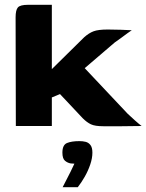

<svg xmlns="http://www.w3.org/2000/svg" viewBox="-20 -525 610 800"><path d="M46 0 45 -453Q45 -483 54.5 -494Q64 -505 97 -505H196V-237L331 -370Q350 -387 369.5 -394.5Q389 -402 429 -402Q459 -402 483.5 -401Q508 -400 529 -399Q524 -396 511 -386.5Q498 -377 484 -366.5Q470 -356 458 -348L333 -241L512 -51Q527 -37 542 -23.5Q557 -10 570 0Q528 1 486.5 1Q445 1 411 1Q376 1 359 -7Q342 -15 325 -32L230 -133L196 -119V0ZM241 255Q252 234 259.5 219Q267 204 274.5 189.5Q282 175 290 157Q287 157 283 156.5Q279 156 275 156Q262 154 251 145Q240 136 240 111Q240 79 259 71Q278 63 311 63Q325 63 337 66Q349 69 357 79.5Q365 90 365 111Q365 134 356 160.5Q347 187 333 211.5Q319 236 304 255Z"/></svg>

Font: r_Genos
Style: Bold
Weight: 700
Designer: Robert E. Leuschke
Foundry: Robert E. Leuschke
Version: Version 2.000;June 29, 2024;FontCreator 14.0.0.2814 32-bit